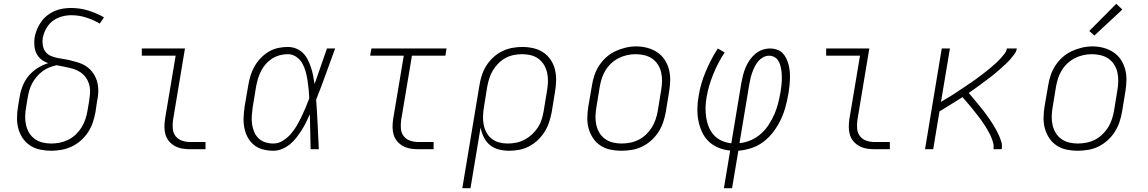

<svg xmlns="http://www.w3.org/2000/svg" viewBox="-20 -785 6040 1010"><path d="M249 8Q220 8 191 2Q162 -4 138.5 -19.5Q115 -35 99.5 -58Q84 -81 76.5 -108.5Q69 -136 69.5 -166Q70 -196 75 -226L84 -279Q89 -308 100.5 -336Q112 -364 132 -387.5Q152 -411 178.5 -427.5Q205 -444 234 -453Q214 -459 197.5 -472Q181 -485 172 -503.5Q163 -522 161 -544Q159 -566 162 -588Q166 -609 174.5 -630Q183 -651 196.5 -670Q210 -689 228 -703.5Q246 -718 267 -727Q288 -736 310 -739.5Q332 -743 353 -743Q401 -743 444.5 -729.5Q488 -716 527 -694L505 -661Q472 -680 434 -692.5Q396 -705 355 -705Q338 -705 321.5 -702Q305 -699 288.5 -692.5Q272 -686 257.5 -675Q243 -664 232.5 -649.5Q222 -635 215 -618.5Q208 -602 205 -585Q202 -567 205 -548Q208 -529 218 -514.5Q228 -500 245 -492Q262 -484 280.5 -480.5Q299 -477 317.5 -474Q336 -471 354 -466.5Q372 -462 390 -456.5Q408 -451 423.5 -442.5Q439 -434 452 -421.5Q465 -409 474.5 -393.5Q484 -378 489.5 -360.5Q495 -343 496.5 -324.5Q498 -306 496 -286.5Q494 -267 490 -248L482 -194Q477 -167 468 -140.5Q459 -114 443.5 -90Q428 -66 405.5 -46Q383 -26 357 -14Q331 -2 303.5 3Q276 8 249 8ZM249 -30Q272 -30 294.5 -34.5Q317 -39 338.5 -49.5Q360 -60 378 -77Q396 -94 408.5 -114Q421 -134 428.5 -156Q436 -178 440 -201L449 -254Q452 -273 453.5 -292.5Q455 -312 451.5 -330.5Q448 -349 439 -365.5Q430 -382 417 -394Q404 -406 387.5 -414Q371 -422 352.5 -426.5Q334 -431 315.5 -434.5Q297 -438 278 -442Q259 -438 240 -430.5Q221 -423 204 -410.5Q187 -398 173.5 -382Q160 -366 150 -348Q140 -330 134.5 -311Q129 -292 126 -273L117 -219Q113 -196 112.5 -172.5Q112 -149 117 -127Q122 -105 133.5 -86Q145 -67 163 -54Q181 -41 203.5 -35.5Q226 -30 249 -30Z M980 0Q959 0 938.5 -3.5Q918 -7 900.5 -16.5Q883 -26 870 -41Q857 -56 851 -75.5Q845 -95 845 -116Q845 -137 848 -158L904 -492H726V-530H953L890 -152Q887 -129 889 -107Q891 -85 904 -68.5Q917 -52 937.5 -45Q958 -38 980 -38H1061V0Z M1418 8Q1390 8 1363 1Q1336 -6 1315.5 -23Q1295 -40 1282.5 -63.5Q1270 -87 1265 -114Q1260 -141 1261.5 -169Q1263 -197 1267 -226L1286 -336Q1290 -361 1297.5 -386Q1305 -411 1318.5 -435Q1332 -459 1351 -479Q1370 -499 1393.5 -513Q1417 -527 1442.5 -532.5Q1468 -538 1494 -538Q1517 -538 1538 -529.5Q1559 -521 1574 -506Q1589 -491 1599 -471Q1609 -451 1616 -430Q1623 -409 1627 -387Q1631 -365 1635 -343Q1651 -390 1667.5 -436.5Q1684 -483 1700 -530H1743Q1718 -463 1694 -395.5Q1670 -328 1643 -261Q1648 -196 1651 -130.5Q1654 -65 1657 0H1614Q1613 -46 1612 -92Q1611 -138 1610 -184Q1600 -162 1589.5 -140.5Q1579 -119 1566 -99Q1553 -79 1538 -59.5Q1523 -40 1504 -25Q1485 -10 1463 -1Q1441 8 1418 8ZM1418 -30Q1444 -30 1467.5 -44.5Q1491 -59 1509 -79.5Q1527 -100 1540.5 -123Q1554 -146 1565.5 -170Q1577 -194 1587.5 -218.5Q1598 -243 1607 -268Q1606 -292 1603.5 -316Q1601 -340 1597.5 -363.5Q1594 -387 1587.5 -410Q1581 -433 1569.5 -453Q1558 -473 1538 -486.5Q1518 -500 1494 -500Q1473 -500 1452 -494.5Q1431 -489 1412 -477Q1393 -465 1378 -448Q1363 -431 1353 -411Q1343 -391 1337 -370.5Q1331 -350 1327 -329L1309 -219Q1306 -197 1304.5 -175Q1303 -153 1306 -132Q1309 -111 1317 -91.5Q1325 -72 1340 -57.5Q1355 -43 1375.5 -36.5Q1396 -30 1418 -30Z M2180 0Q2159 0 2138.5 -3.5Q2118 -7 2100.5 -16.5Q2083 -26 2070 -41Q2057 -56 2051 -75.5Q2045 -95 2045 -116Q2045 -137 2048 -158L2104 -492H1927L1934 -530H2329L2323 -492H2147L2090 -152Q2087 -129 2089 -107Q2091 -85 2104 -68.5Q2117 -52 2137.5 -45Q2158 -38 2180 -38H2261V0Z M2412 205 2502 -336Q2506 -362 2514.5 -388.5Q2523 -415 2538 -439Q2553 -463 2574.5 -483Q2596 -503 2621.5 -515.5Q2647 -528 2674 -533Q2701 -538 2728 -538Q2757 -538 2785.5 -531.5Q2814 -525 2837 -510Q2860 -495 2876 -471.5Q2892 -448 2899 -420.5Q2906 -393 2905.5 -363.5Q2905 -334 2900 -304L2882 -194Q2877 -168 2868.5 -142Q2860 -116 2845 -92Q2830 -68 2809 -48Q2788 -28 2763 -15Q2738 -2 2711.5 3Q2685 8 2658 8Q2630 8 2603 1Q2576 -6 2556 -23Q2536 -40 2524.5 -64Q2513 -88 2508 -114L2455 205ZM2650 -30Q2673 -30 2695.5 -34.5Q2718 -39 2739 -50Q2760 -61 2778 -77.5Q2796 -94 2809 -114Q2822 -134 2829 -156Q2836 -178 2840 -201L2858 -311Q2862 -334 2862.5 -357.5Q2863 -381 2858 -403Q2853 -425 2841.5 -444Q2830 -463 2812.5 -476Q2795 -489 2772.5 -494.5Q2750 -500 2727 -500Q2705 -500 2682.5 -495.5Q2660 -491 2639.5 -480Q2619 -469 2602 -452Q2585 -435 2573 -415Q2561 -395 2554 -373Q2547 -351 2543 -329L2526 -223Q2522 -200 2521 -176.5Q2520 -153 2524 -131Q2528 -109 2538.5 -89Q2549 -69 2566 -55.5Q2583 -42 2605 -36Q2627 -30 2650 -30Z M3248 8Q3219 8 3190.5 2Q3162 -4 3138.5 -19.5Q3115 -35 3099.5 -58.5Q3084 -82 3076.5 -109Q3069 -136 3069.5 -166Q3070 -196 3075 -226L3094 -336Q3098 -363 3107 -389.5Q3116 -416 3132 -440.5Q3148 -465 3170 -484.5Q3192 -504 3218 -516Q3244 -528 3271.5 -534.5Q3299 -541 3327 -541Q3356 -541 3384.5 -533.5Q3413 -526 3436.5 -510.5Q3460 -495 3475.5 -472Q3491 -449 3498.5 -421.5Q3506 -394 3505.5 -364Q3505 -334 3500 -304L3482 -194Q3477 -167 3468 -140.5Q3459 -114 3443 -89.5Q3427 -65 3405 -45.5Q3383 -26 3357 -13.5Q3331 -1 3303 3.5Q3275 8 3248 8ZM3249 -30Q3272 -30 3295 -34.5Q3318 -39 3339 -49.5Q3360 -60 3378 -77Q3396 -94 3408.5 -114Q3421 -134 3428.5 -156Q3436 -178 3440 -201L3458 -311Q3462 -334 3462.5 -358Q3463 -382 3458 -404Q3453 -426 3441 -445Q3429 -464 3411 -476.5Q3393 -489 3370 -494.5Q3347 -500 3323 -500Q3301 -500 3278.5 -495Q3256 -490 3235 -479.5Q3214 -469 3196 -452.5Q3178 -436 3165.5 -415.5Q3153 -395 3146 -373.5Q3139 -352 3135 -329L3117 -219Q3113 -196 3112.5 -172.5Q3112 -149 3117 -127Q3122 -105 3133.5 -86Q3145 -67 3163 -54Q3181 -41 3203.5 -35.5Q3226 -30 3249 -30Z M3788 205 3821 7Q3789 4 3759.5 -8Q3730 -20 3708 -41Q3686 -62 3673 -90.5Q3660 -119 3654 -149.5Q3648 -180 3648.5 -213.5Q3649 -247 3655 -279Q3660 -312 3669.5 -344.5Q3679 -377 3692 -408Q3705 -439 3721 -470Q3737 -501 3756 -530L3792 -509Q3774 -482 3759 -453Q3744 -424 3732 -394.5Q3720 -365 3711 -334.5Q3702 -304 3697 -274Q3692 -247 3691.5 -219.5Q3691 -192 3695 -166Q3699 -140 3709 -116Q3719 -92 3736 -73.5Q3753 -55 3777 -44.5Q3801 -34 3827 -31L3880 -350Q3884 -370 3889 -390.5Q3894 -411 3902.5 -431Q3911 -451 3923.5 -469Q3936 -487 3953 -501.5Q3970 -516 3990.5 -523Q4011 -530 4032 -530Q4050 -530 4067.5 -524Q4085 -518 4097 -505.5Q4109 -493 4116.5 -477Q4124 -461 4128.5 -443.5Q4133 -426 4134.5 -408Q4136 -390 4135.5 -371Q4135 -352 4133 -333.5Q4131 -315 4128 -296Q4122 -261 4113 -226.5Q4104 -192 4088.5 -158.5Q4073 -125 4050.5 -94.5Q4028 -64 3998.5 -41Q3969 -18 3934 -6.5Q3899 5 3864 8L3831 205ZM3870 -32Q3901 -35 3930 -47.5Q3959 -60 3983 -81.5Q4007 -103 4024.5 -130Q4042 -157 4054 -185Q4066 -213 4073.5 -242.5Q4081 -272 4086 -302Q4088 -316 4090 -330.5Q4092 -345 4092.5 -359.5Q4093 -374 4092.5 -388.5Q4092 -403 4090 -416.5Q4088 -430 4084 -443.5Q4080 -457 4072.5 -468Q4065 -479 4052.5 -485.5Q4040 -492 4026 -492Q4010 -492 3995 -484Q3980 -476 3969 -463Q3958 -450 3950.5 -435Q3943 -420 3937.5 -405Q3932 -390 3928.5 -374.5Q3925 -359 3922 -344Z M4580 0Q4559 0 4538.5 -3.5Q4518 -7 4500.5 -16.5Q4483 -26 4470 -41Q4457 -56 4451 -75.5Q4445 -95 4445 -116Q4445 -137 4448 -158L4504 -492H4326V-530H4553L4490 -152Q4487 -129 4489 -107Q4491 -85 4504 -68.5Q4517 -52 4537.5 -45Q4558 -38 4580 -38H4661V0Z M4846 0 4934 -530H4977L4930 -249Q4944 -258 4958 -266Q4972 -274 4985.5 -282.5Q4999 -291 5012.5 -300Q5026 -309 5039.5 -318Q5053 -327 5066.5 -336Q5080 -345 5093 -354Q5106 -363 5119 -372.5Q5132 -382 5145 -392Q5158 -402 5170.5 -412Q5183 -422 5195.5 -432.5Q5208 -443 5220 -454Q5232 -465 5243 -477Q5254 -489 5264 -502Q5274 -515 5277 -530H5329Q5326 -513 5315.5 -499Q5305 -485 5293.5 -472Q5282 -459 5269 -447Q5256 -435 5243 -423.5Q5230 -412 5216.5 -400.5Q5203 -389 5189 -378.5Q5175 -368 5161 -357.5Q5147 -347 5133 -336.5Q5119 -326 5104.5 -316Q5090 -306 5076 -296Q5087 -283 5098 -270Q5109 -257 5120 -243.5Q5131 -230 5142 -216.5Q5153 -203 5163.5 -189Q5174 -175 5184 -160.5Q5194 -146 5203 -131.5Q5212 -117 5220.5 -101.5Q5229 -86 5236 -70Q5243 -54 5248 -36.5Q5253 -19 5249 0H5206Q5209 -17 5204.5 -33.5Q5200 -50 5193.5 -65Q5187 -80 5179 -94Q5171 -108 5162.5 -122Q5154 -136 5144.5 -149Q5135 -162 5125 -175Q5115 -188 5105 -200.5Q5095 -213 5085 -225.5Q5075 -238 5064 -250Q5053 -262 5043 -274Q5013 -255 4982.5 -236Q4952 -217 4922 -199L4889 0Z M5648 8Q5619 8 5590.5 2Q5562 -4 5538.5 -19.5Q5515 -35 5499.5 -58.5Q5484 -82 5476.5 -109Q5469 -136 5469.5 -166Q5470 -196 5475 -226L5494 -336Q5498 -363 5507 -389.5Q5516 -416 5532 -440.5Q5548 -465 5570 -484.5Q5592 -504 5618 -516Q5644 -528 5671.5 -534.5Q5699 -541 5727 -541Q5756 -541 5784.5 -533.5Q5813 -526 5836.5 -510.5Q5860 -495 5875.5 -472Q5891 -449 5898.5 -421.5Q5906 -394 5905.5 -364Q5905 -334 5900 -304L5882 -194Q5877 -167 5868 -140.5Q5859 -114 5843 -89.5Q5827 -65 5805 -45.5Q5783 -26 5757 -13.5Q5731 -1 5703 3.5Q5675 8 5648 8ZM5649 -30Q5672 -30 5695 -34.5Q5718 -39 5739 -49.5Q5760 -60 5778 -77Q5796 -94 5808.5 -114Q5821 -134 5828.5 -156Q5836 -178 5840 -201L5858 -311Q5862 -334 5862.5 -358Q5863 -382 5858 -404Q5853 -426 5841 -445Q5829 -464 5811 -476.5Q5793 -489 5770 -494.5Q5747 -500 5723 -500Q5701 -500 5678.5 -495Q5656 -490 5635 -479.5Q5614 -469 5596 -452.5Q5578 -436 5565.5 -415.5Q5553 -395 5546 -373.5Q5539 -352 5535 -329L5517 -219Q5513 -196 5512.5 -172.5Q5512 -149 5517 -127Q5522 -105 5533.5 -86Q5545 -67 5563 -54Q5581 -41 5603.5 -35.5Q5626 -30 5649 -30ZM5737 -598 5710 -622 5852 -765 5884 -735Z"/></svg>

Font: Iosevka Curly Slab XLtExObl
Style: Regular
Weight: 200
Width: 7
Italic angle: -9°
Monospace: yes
Designer: Belleve Invis
Foundry: Belleve Invis
Version: Version 11.0.0; ttfautohint (v1.8.3)